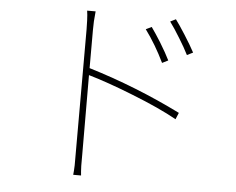

<svg xmlns="http://www.w3.org/2000/svg" viewBox="-53 -809 1107 902"><g transform="rotate(5 500.0 -358.0)"><path d="M694 -531Q654 -614 604 -682L631 -695Q651 -667 676 -627Q706 -578 722 -545ZM357 -477Q584 -408 793 -304L780 -273Q700 -318 568 -370Q447 -418 357 -444L358 -69V-16Q359 12 361 29H324Q326 12 327 -16V-657Q327 -677 326 -699Q325 -727 322 -745H362Q360 -727 358 -698Q357 -673 357 -657ZM741 -741Q759 -717 787 -673Q817 -626 835 -592L807 -578Q790 -612 764 -654Q736 -700 715 -728Z"/></g></svg>

Font: Noto Sans CJK TC Thin
Style: Regular
Weight: 250
Designer: Ryoko NISHIZUKA ???? (kana & ideographs); Paul D. Hunt (Latin, Greek & Cyrillic); Wenlong ZHANG ??? (bopomofo); Sandoll 
Foundry: Adobe Systems Incorporated
Version: Version 1.004 January 19, 2016